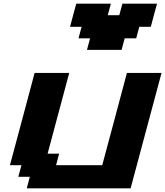

<svg xmlns="http://www.w3.org/2000/svg" viewBox="-20 -1020 895 1040"><path d="M125 0H687.5Q715.3 -104 771.2 -312.3Q827.1 -520.5 855 -625H667.5Q645.5 -542 600.8 -375.2Q556.2 -208.5 533.7 -125H283.7L300.3 -187.5H237.8L355 -625H167.5Q145.5 -542 100.8 -375Q56.2 -208 33.7 -125H96.2L79.1 -62.5H141.6ZM451.2 -750H638.7L655.3 -812.5H717.8L734.4 -875H796.9Q802.2 -896 813.5 -937.5Q824.7 -979 830.6 -1000H643.1L626 -937.5H563.5L580.6 -1000H393.1Q387.2 -979 376 -937.3Q364.7 -895.5 359.4 -875H421.9L405.3 -812.5H467.8Z"/></svg>

Font: Faithful 32x
Style: SemiboldOblique
Weight: 400
Foundry: Faithful Resource Pack
Version: Version 1.0; January 27, 2023